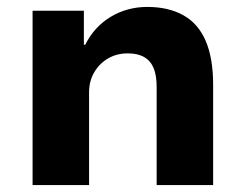

<svg xmlns="http://www.w3.org/2000/svg" viewBox="-20 -534 708 554"><path d="M74 0V-503H222V-405H226Q252 -457 299.5 -485.5Q347 -514 405 -514Q466 -514 509 -490Q552 -466 573.5 -416Q595 -366 595 -289V0H432V-283Q432 -316 423.5 -337Q415 -358 396.5 -369Q378 -380 349 -380Q317 -380 292 -365.5Q267 -351 252 -325.5Q237 -300 237 -267V0Z"/></svg>

Font: Nunito Sans 7pt ExtraBold
Style: Regular
Weight: 800
Designer: Vernon Adams
Foundry: Vernon Adams
Version: Version 3.101;gftools[0.9.27]